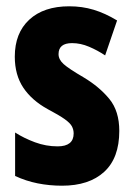

<svg xmlns="http://www.w3.org/2000/svg" viewBox="-20 -580 424 610"><path d="M177 10Q137 10 99.5 2.5Q62 -5 28 -21V-159Q56 -141 91 -128Q126 -115 163 -115Q214 -115 214 -156Q214 -168 208.5 -178.5Q203 -189 185.5 -201.5Q168 -214 132 -233Q81 -261 54 -301.5Q27 -342 27 -400Q27 -475 73 -517.5Q119 -560 200 -560Q241 -560 277.5 -549Q314 -538 352 -515L314 -404Q290 -420 263 -431.5Q236 -443 209 -443Q166 -443 166 -408Q166 -391 182 -376.5Q198 -362 246 -334Q296 -304 327.5 -265.5Q359 -227 359 -164Q359 -78 311 -34Q263 10 177 10Z"/></svg>

Font: Noto Sans ExtraCondensed ExtraBold
Style: Regular
Weight: 800
Width: 2
Designer: Monotype Design Team
Foundry: Monotype Imaging Inc.
Version: Version 2.013; ttfautohint (v1.8.4.7-5d5b)